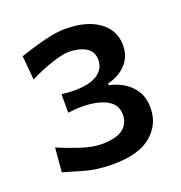

<svg xmlns="http://www.w3.org/2000/svg" viewBox="-101 -923 656 695"><g transform="rotate(-20 227.0 -575.0)"><path d="M218.8 -315.4Q159.2 -315.4 112.3 -328.9Q65.4 -342.3 34.7 -351.6L42.5 -444.3Q84.5 -426.3 128.4 -412.1Q172.4 -397.9 207.5 -397.9Q265.6 -398.9 289.8 -419.2Q314 -439.5 314 -472.7Q314 -510.3 280.8 -529.5Q247.6 -548.8 187.5 -550.3Q160.2 -550.3 130.4 -546.4V-617.7Q154.3 -614.3 182.1 -614.3Q241.7 -615.2 270 -635.5Q298.3 -655.8 298.3 -689Q298.3 -721.7 273.2 -736.8Q248 -752 206.1 -752.9Q186.5 -752.9 144 -739.7Q101.6 -726.6 53.7 -702.1L45.4 -794.9Q67.4 -802.2 98.6 -811.8Q129.9 -821.3 162.8 -828.4Q195.8 -835.4 222.7 -835.4Q304.7 -835.4 352.5 -801Q400.4 -766.6 400.4 -708.5Q400.4 -663.1 371.3 -634Q342.3 -605 302.2 -596.7V-589.4Q329.6 -584.5 355.7 -569.3Q381.8 -554.2 399.2 -527.6Q416.5 -501 416.5 -461.4Q416.5 -397.9 367.9 -356.7Q319.3 -315.4 218.8 -315.4Z"/></g></svg>

Font: Pinar DS1 SemiBold
Style: Regular
Weight: 600
Designer: Amin Abedi
Version: Version 3.000